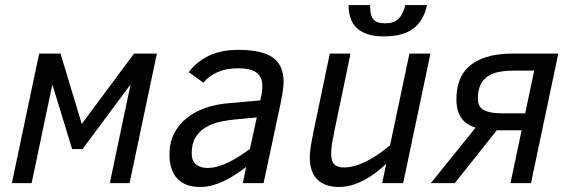

<svg xmlns="http://www.w3.org/2000/svg" viewBox="-20 -724 2254 759"><path d="M492.2 0H414.1L496.1 -390.1L306.2 -134.8H265.1L187 -390.1L105 0H26.9L134.8 -512.2H219.2L303.2 -233.9L509.8 -512.2H600.1Z M939.9 0 953.1 -64Q930.7 -46.9 908.4 -32.5Q886.2 -18.1 863.8 -7.6Q841.3 2.9 818.4 9Q795.4 15.1 771 15.1Q711.4 15.1 680.7 -18.1Q649.9 -51.3 649.9 -113.8Q649.9 -159.2 667.7 -194.8Q685.5 -230.5 716.8 -256.1Q748 -281.7 790.8 -296.9Q833.5 -312 882.8 -315.9L1008.8 -327.1L1014.2 -352.1Q1017.1 -369.6 1017.1 -383.8Q1017.1 -403.8 1010.3 -417.2Q1003.4 -430.7 990.7 -439Q978 -447.3 960.4 -450.7Q942.9 -454.1 920.9 -454.1Q874 -454.1 839.4 -438.5Q804.7 -422.9 784.2 -397L726.1 -439Q756.8 -479.5 804.9 -503.2Q853 -526.9 921.9 -526.9Q1016.1 -526.9 1058.6 -496.3Q1101.1 -465.8 1101.1 -400.9Q1101.1 -387.2 1097.7 -363.5Q1094.2 -339.8 1088.9 -314L1022 0ZM995.1 -259.8 912.1 -252Q881.3 -249.5 850.3 -242.7Q819.3 -235.8 794.2 -221.2Q769 -206.5 753.4 -181.6Q737.8 -156.7 737.8 -118.2Q737.8 -87.9 754.9 -74Q772 -60.1 799.8 -60.1Q822.8 -60.1 844.7 -66.9Q866.7 -73.7 887.9 -84.5Q909.2 -95.2 929.2 -108.4Q949.2 -121.6 967.8 -134.8Z M1365.7 -512.2 1302.7 -210Q1296.9 -182.1 1293 -159.4Q1289.1 -136.7 1289.1 -116.2Q1289.1 -86.9 1301.3 -74.5Q1313.5 -62 1339.8 -62Q1378.9 -62 1426 -85.2Q1473.1 -108.4 1522 -149.9L1598.6 -512.2H1681.6L1573.7 0H1490.7L1506.8 -76.2Q1484.9 -56.2 1462.4 -39.3Q1439.9 -22.5 1416.5 -10.5Q1393.1 1.5 1369.4 8.3Q1345.7 15.1 1321.8 15.1Q1289.1 15.1 1266.8 6.3Q1244.6 -2.4 1230.7 -18.3Q1216.8 -34.2 1210.7 -55.7Q1204.6 -77.1 1204.6 -102.1Q1204.6 -120.1 1209 -147.5Q1213.4 -174.8 1220.7 -210L1283.7 -512.2ZM1668 -704.1Q1661.6 -673.8 1648.7 -650.9Q1635.7 -627.9 1615.2 -612.1Q1594.7 -596.2 1565.4 -588.1Q1536.1 -580.1 1496.6 -580.1Q1459 -580.1 1432.9 -588.9Q1406.7 -597.7 1389.9 -613.8Q1373 -629.9 1365.5 -652.8Q1357.9 -675.8 1357.9 -704.1H1442.9Q1442.9 -685.1 1445.6 -671.4Q1448.2 -657.7 1455.1 -648.9Q1461.9 -640.1 1473.6 -636Q1485.4 -631.8 1502.9 -631.8Q1520 -631.8 1533 -636.2Q1545.9 -640.6 1555.2 -649.7Q1564.5 -658.7 1571 -672.4Q1577.6 -686 1582.5 -704.1Z M2042 -209H1943.8L1777.8 0H1683.1L1859.9 -219.2Q1822.3 -231 1803.2 -258.3Q1784.2 -285.6 1784.2 -333Q1784.2 -371.1 1795.7 -404.1Q1807.1 -437 1833.5 -460.9Q1859.9 -484.9 1902.6 -498.5Q1945.3 -512.2 2007.8 -512.2H2187L2079.1 0H1998ZM2013.2 -444.8Q1979.5 -444.8 1952.6 -439.7Q1925.8 -434.6 1907.2 -421.6Q1888.7 -408.7 1878.9 -387.5Q1869.1 -366.2 1869.1 -334Q1869.1 -319.8 1873.5 -309.1Q1877.9 -298.3 1889.2 -291Q1900.4 -283.7 1919.7 -279.8Q1939 -275.9 1968.8 -275.9H2056.2L2091.8 -444.8Z"/></svg>

Font: Lorenzo Sans
Style: Italic
Weight: 400
Italic angle: -12°
Foundry: Intel Corporation
Version: Version 1.00; ttfautohint (v1.5)